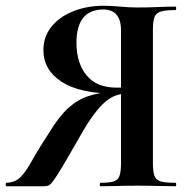

<svg xmlns="http://www.w3.org/2000/svg" viewBox="-20 -648 662 668"><path d="M591 -12Q593 -12 593 -6Q593 0 591 0Q563 0 529.5 -1Q496 -2 457 -2Q420 -2 388 -1Q356 0 330 0Q327 0 327 -6Q327 -12 330 -12Q361 -12 376 -17Q391 -22 396 -37Q401 -52 401 -81V-329L442 -324Q416 -324 394 -319Q372 -314 351.5 -298Q331 -282 307.5 -251Q284 -220 255 -168Q218 -103 197 -68Q176 -33 165.5 -19Q155 -5 148.5 -2.5Q142 0 133 0H2Q0 0 0 -6Q0 -12 2 -12Q33 -13 52 -32.5Q71 -52 92.5 -91Q114 -130 152 -188Q186 -244 218.5 -273Q251 -302 288.5 -314Q326 -326 371 -329L378 -322Q256 -323 193.5 -364Q131 -405 131 -474Q131 -520 158.5 -554.5Q186 -589 234 -608.5Q282 -628 342 -628Q363 -628 397.5 -625Q432 -622 457 -622Q497 -622 529.5 -623.5Q562 -625 591 -625Q593 -625 593 -619Q593 -613 591 -613Q555 -613 538.5 -607.5Q522 -602 517 -587.5Q512 -573 512 -544V-81Q512 -52 517 -37Q522 -22 538.5 -17Q555 -12 591 -12ZM246 -499Q246 -429 281 -386Q316 -343 387 -343Q401 -343 417.5 -345Q434 -347 444 -350L401 -337V-542Q401 -571 392 -587Q383 -603 369.5 -609Q356 -615 340 -615Q246 -615 246 -499Z"/></svg>

Font: Cormorant
Style: Bold
Weight: 700
Designer: Christian Thalmann (Catharsis Fonts)
Foundry: Catharsis Fonts
Version: Version 4.000